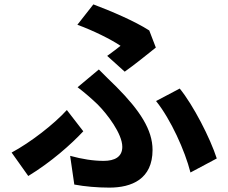

<svg xmlns="http://www.w3.org/2000/svg" viewBox="-20 -815 1040 876"><path d="M549 -488C588 -515 665 -577 691 -598L661 -676C594 -719 488 -764 406 -795L333 -702C407 -675 487 -635 530 -606C517 -595 492 -577 469 -560ZM319 27C367 36 424 41 479 41C581 41 676 2 676 -131C676 -223 618 -311 512 -418C486 -444 460 -468 431 -498L334 -417C367 -392 400 -363 425 -339C469 -295 538 -205 538 -145C538 -99 503 -81 453 -81C405 -81 355 -89 300 -104ZM969 -92C939 -185 862 -335 800 -411L692 -354C759 -271 824 -127 849 -28ZM360 -216 285 -313C226 -248 119 -165 33 -119L109 -12C214 -76 305 -157 360 -216Z"/></svg>

Font: Source Han Sans SC Bold
Style: Regular
Weight: 700
Designer: Ryoko NISHIZUKA (kana & ideographs); Paul D. Hunt (Latin, Greek & Cyrillic); Wenlong ZHANG (bopomofo); Sandoll Communica
Foundry: Adobe Systems Incorporated
Version: Version 1.001;PS 1.001;hotconv 1.0.78;makeotf.lib2.5.61930